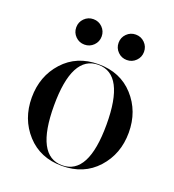

<svg xmlns="http://www.w3.org/2000/svg" viewBox="-123 -746 773 852"><g transform="rotate(20 264.0 -320.0)"><path d="M331.5 -547.5Q314 -565 314 -590Q314 -615 331.5 -632.5Q349 -650 374 -650Q399 -650 416.5 -632.5Q434 -615 434 -590Q434 -565 416.5 -547.5Q399 -530 374 -530Q349 -530 331.5 -547.5ZM131.5 -547.5Q114 -565 114 -590Q114 -615 131.5 -632.5Q149 -650 174 -650Q199 -650 216.5 -632.5Q234 -615 234 -590Q234 -565 216.5 -547.5Q199 -530 174 -530Q149 -530 131.5 -547.5ZM98 -59.5Q35 -129 35 -230Q35 -331 98 -400.5Q161 -470 264 -470Q367 -470 430 -400.5Q493 -331 493 -230Q493 -129 430 -59.5Q367 10 264 10Q161 10 98 -59.5ZM264 -467Q140 -467 140 -230Q140 7 264 7Q388 7 388 -230Q388 -467 264 -467Z"/></g></svg>

Font: Bodoni* 72
Style: Regular
Weight: 400
Version: Version 1.003